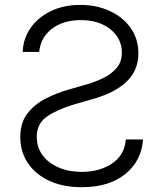

<svg xmlns="http://www.w3.org/2000/svg" viewBox="-20 -758 672 790"><path d="M316.9 12.2Q237.8 12.2 180.9 -14.9Q124 -42 93.8 -88.4Q63.5 -134.8 63.5 -193.8Q63.5 -253.9 93.5 -292Q123.5 -330.1 169.2 -353Q214.8 -376 261.7 -389.2L337.9 -411.1Q373 -421.4 406 -437.5Q439 -453.6 460.2 -478.8Q481.4 -503.9 481.4 -541.5Q481.4 -599.6 434.3 -637.5Q387.2 -675.3 312.5 -675.3Q241.2 -675.3 194.3 -640.1Q147.5 -605 141.1 -544.4H73.2Q75.7 -600.1 106.2 -643.6Q136.7 -687 189.5 -712.4Q242.2 -737.8 310.5 -737.8Q377.9 -737.8 432.1 -712.6Q486.3 -687.5 517.8 -642.6Q549.3 -597.7 549.3 -538.6Q549.3 -469.2 502.4 -423.6Q455.6 -377.9 368.7 -352.5L282.7 -327.6Q214.4 -307.1 172.9 -278.3Q131.3 -249.5 131.3 -194.8Q131.3 -151.4 155.3 -119.1Q179.2 -86.9 221.2 -68.8Q263.2 -50.8 316.9 -50.8Q389.2 -50.8 440.7 -85Q492.2 -119.1 497.6 -184.1H568.4Q562.5 -96.2 495.6 -42Q428.7 12.2 316.9 12.2Z"/></svg>

Font: Inter Light
Style: Regular
Weight: 300
Designer: Rasmus Andersson
Foundry: rsms
Version: Version 4.000;git-a52131595